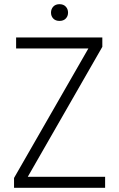

<svg xmlns="http://www.w3.org/2000/svg" viewBox="-20 -888 562 908"><path d="M111.3 -51.8H477.1V0H46.4V-46.4L397.9 -658.7H56.2V-710.9H463.9V-666.5ZM221.2 -828.1Q221.2 -845.2 231.9 -856.7Q242.7 -868.2 261.2 -868.2Q280.3 -868.2 291 -856.7Q301.8 -845.2 301.8 -828.1Q301.8 -811.5 291 -800.3Q280.3 -789.1 261.2 -789.1Q242.7 -789.1 231.9 -800.3Q221.2 -811.5 221.2 -828.1Z"/></svg>

Font: Roboto Condensed Light
Style: Regular
Weight: 300
Designer: Google
Version: Version 2.134; 2016